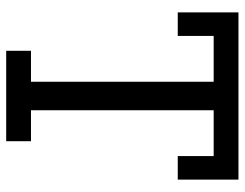

<svg xmlns="http://www.w3.org/2000/svg" viewBox="-105 -685 790 620"><g transform="rotate(90 290.0 -375.0)"><path d="M436 0H144V-80H244V-670H96V-554H20V-750H560V-554H484V-670H336V-80H436Z"/></g></svg>

Font: Graduate
Style: Regular
Weight: 400
Version: Version 1.001